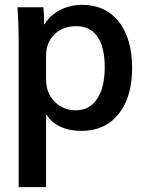

<svg xmlns="http://www.w3.org/2000/svg" viewBox="-20 -530 598 792"><path d="M57 -370Q57 -430 52 -500H159Q162 -467 162 -430H164Q187 -468 228.5 -489Q270 -510 319 -510Q415 -510 470 -440.5Q525 -371 525 -250Q525 -129 469 -59.5Q413 10 316 10Q267 10 229 -7.5Q191 -25 173 -56H170V242H57ZM412 -253Q412 -336 382 -379Q352 -422 294 -422Q239 -422 204.5 -388Q170 -354 170 -301V-202Q170 -147 205 -111Q240 -75 293 -75Q349 -75 380.5 -122Q412 -169 412 -253Z"/></svg>

Font: Sarabun SemiBold
Style: Regular
Weight: 600
Designer: Suppakit Chalermlarp | Katatrad Co.,Ltd.
Foundry: Cadson Demak Co.,Ltd.
Version: Version 1.000; ttfautohint (v1.6)